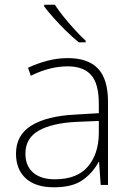

<svg xmlns="http://www.w3.org/2000/svg" viewBox="-20 -786 561 816"><path d="M269 -539Q354 -539 396.5 -494.5Q439 -450 439 -353V0H408L401 -98H399Q375 -52 331.5 -21Q288 10 209 10Q131 10 89.5 -28Q48 -66 48 -133Q48 -212 113.5 -252.5Q179 -293 300 -299L400 -305V-345Q400 -431 367 -467.5Q334 -504 268 -504Q191 -504 111 -464L99 -498Q137 -516 180 -527.5Q223 -539 269 -539ZM304 -268Q202 -263 145 -231Q88 -199 88 -133Q88 -81 121 -52.5Q154 -24 213 -24Q307 -24 353 -77.5Q399 -131 400 -219V-272ZM213 -766Q227 -744 249.5 -716Q272 -688 297 -660.5Q322 -633 344 -613V-606H315Q289 -627 261 -654.5Q233 -682 208.5 -709.5Q184 -737 168 -758V-766Z"/></svg>

Font: Noto Sans Devanagari ExtraLight
Style: Regular
Weight: 200
Designer: Jelle Bosma - Monotype Design Team
Foundry: Monotype Imaging Inc.
Version: Version 2.004; ttfautohint (v1.8.4.7-5d5b)